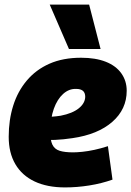

<svg xmlns="http://www.w3.org/2000/svg" viewBox="-20 -808 573 838"><path d="M167 -299Q183 -297 204.5 -298.5Q226 -300 245 -303Q296 -313 323.5 -335Q351 -357 352 -385Q352 -403 342 -411.5Q332 -420 312 -420Q281 -421 255.5 -398Q230 -375 215 -333.5Q200 -292 200 -234Q199 -197 208.5 -177Q218 -157 240 -150Q262 -143 299 -143Q316 -143 340 -145.5Q364 -148 392 -154Q420 -160 451 -170L471 -24Q423 -7 369.5 1.5Q316 10 264 10Q186 10 131 -16Q76 -42 47 -91.5Q18 -141 18 -211Q18 -284 37.5 -346.5Q57 -409 97 -456.5Q137 -504 196 -530Q255 -556 334 -556Q397 -556 441.5 -538.5Q486 -521 509.5 -488Q533 -455 533 -412Q533 -331 470 -276Q407 -221 296 -205Q256 -199 222 -197.5Q188 -196 156 -200ZM281 -594 197 -788H369L419 -594Z"/></svg>

Font: Georama ExtraCondensed Thin ExtraBold
Style: Italic
Weight: 800
Italic angle: -9°
Version: Version 1.001